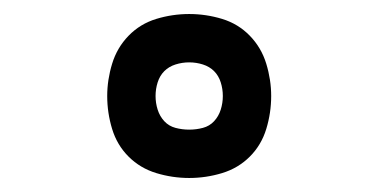

<svg xmlns="http://www.w3.org/2000/svg" viewBox="-20 -794 540 274"><path d="M250 -540Q226 -540 203 -547Q180 -554 163.5 -570.5Q147 -587 140 -610Q133 -633 133 -657Q133 -680 140 -703Q147 -726 163.5 -743Q180 -760 203 -767Q226 -774 250 -774Q274 -774 297 -767Q320 -760 336.5 -743Q353 -726 360 -703Q367 -680 367 -657Q367 -633 360 -610Q353 -587 336.5 -570.5Q320 -554 297 -547Q274 -540 250 -540ZM250 -609Q260 -609 269.5 -611.5Q279 -614 285.5 -621Q292 -628 295 -637.5Q298 -647 298 -657Q298 -667 295 -676.5Q292 -686 285.5 -692.5Q279 -699 269.5 -702Q260 -705 250 -705Q240 -705 230.5 -702Q221 -699 214.5 -692.5Q208 -686 205 -676.5Q202 -667 202 -657Q202 -647 205 -637.5Q208 -628 214.5 -621Q221 -614 230.5 -611.5Q240 -609 250 -609Z"/></svg>

Font: Iosevka www.saffi
Style: Regular
Weight: 400
Monospace: yes
Designer: Belleve Invis
Foundry: Belleve Invis
Version: Version 22.0.2; ttfautohint (v1.8.3)